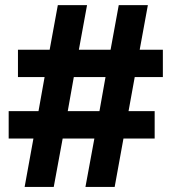

<svg xmlns="http://www.w3.org/2000/svg" viewBox="-20 -717 676 757"><path d="M396 -413.1H271L247.1 -278.8H372.1ZM208 -696.8H323.2L291 -521H416L448.2 -696.8H563L530.8 -521H622.1V-413.1H511.2L486.8 -278.8H589.8V-170.9H466.8L432.1 20H316.9L352.1 -170.9H227.1L191.9 20H77.1L111.8 -170.9H14.2V-278.8H131.8L155.8 -413.1H50.8V-521H175.8Z"/></svg>

Font: Miedinger*
Style: Bold
Weight: 700
Version: Version 001.000